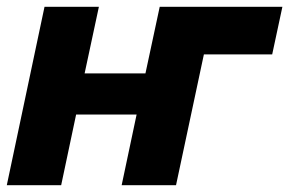

<svg xmlns="http://www.w3.org/2000/svg" viewBox="-20 -545 851 565"><path d="M0 0 111 -525H271L229 -329H408L450 -525H811L781 -385H580L498 0H338L382 -208H204L160 0Z"/></svg>

Font: Raleway ExtraBold
Style: Italic
Weight: 800
Italic angle: -12°
Designer: Matt McInerney, Pablo Impallari, Rodrigo Fuenzalida
Foundry: Matt McInerney, Pablo Impallari, Rodrigo Fuenzalida
Version: Version 4.026